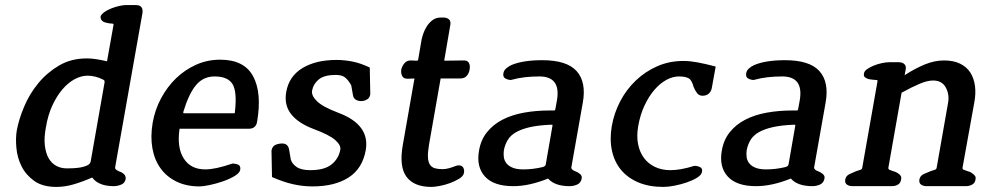

<svg xmlns="http://www.w3.org/2000/svg" viewBox="-20 -733 3896 756"><path d="M401 -492Q402 -492 402 -495L427 -635Q428 -640 422 -640Q416 -640 411 -641Q406 -642 400.5 -643Q395 -644 390 -646Q385 -648 380.5 -653Q376 -658 376 -668Q379 -677 391 -685.5Q403 -694 418.5 -700Q434 -706 449.5 -709.5Q465 -713 475 -713H515Q531 -713 537 -704.5Q543 -696 541 -682L434 -78Q432 -70 435.5 -66.5Q439 -63 447 -59L455 -56Q464 -52 469.5 -46Q475 -40 475 -29Q472 -12 457 -6Q442 0 428 0Q368 0 343 -34Q304 -17 269.5 -7Q235 3 202 3Q148 3 115 -20.5Q82 -44 65 -78Q48 -112 44.5 -150.5Q41 -189 46 -219Q54 -263 75 -313Q96 -363 130.5 -405Q165 -447 212.5 -475Q260 -503 322 -503Q340 -503 359 -500Q378 -497 400 -492ZM392 -410Q392 -413 391 -415.5Q390 -418 385 -420Q355 -435 325 -435Q300 -435 274.5 -421.5Q249 -408 226.5 -382Q204 -356 186.5 -318.5Q169 -281 161 -233Q153 -192 156.5 -161Q160 -130 171.5 -110Q183 -90 201.5 -80Q220 -70 243 -70Q251 -70 266 -70.5Q281 -71 296 -73.5Q311 -76 323 -81.5Q335 -87 337 -97Z M959 -226H687Q676 -152 703.5 -109Q731 -66 788 -66Q808 -66 834 -71.5Q860 -77 895 -89Q908 -89 918 -84.5Q928 -80 926 -65Q924 -52 904 -40Q884 -28 858 -19Q832 -10 806 -4.5Q780 1 766 1Q714 1 675 -18Q636 -37 612 -70.5Q588 -104 580 -149.5Q572 -195 581 -249Q590 -301 614.5 -346.5Q639 -392 674 -425.5Q709 -459 753 -478.5Q797 -498 847 -498Q942 -498 977 -432Q1012 -366 992 -252Q987 -226 959 -226ZM825 -432Q780 -432 751.5 -397.5Q723 -363 702 -293Q701 -288 702 -287.5Q703 -287 708 -287H898Q903 -287 904 -287.5Q905 -288 905 -293Q914 -372 895.5 -402Q877 -432 825 -432Z M1210 1Q1173 1 1134.5 -7.5Q1096 -16 1051 -36L1049 -140Q1052 -157 1064.5 -162.5Q1077 -168 1091 -168Q1113 -168 1118 -146L1125 -105Q1130 -88 1148 -75.5Q1166 -63 1202 -63Q1258 -63 1286 -86Q1314 -109 1320 -144Q1323 -161 1300 -181.5Q1277 -202 1215 -225Q1154 -248 1126 -284Q1098 -320 1107 -371Q1118 -433 1171 -465Q1224 -497 1305 -497Q1336 -497 1368.5 -490.5Q1401 -484 1436 -467L1438 -362Q1436 -348 1425.5 -341.5Q1415 -335 1402 -335Q1390 -335 1381 -340.5Q1372 -346 1370 -357L1363 -397Q1352 -417 1339.5 -427.5Q1327 -438 1302 -438Q1257 -438 1235.5 -420.5Q1214 -403 1209 -377Q1205 -357 1228 -334.5Q1251 -312 1312 -289Q1438 -242 1420 -141Q1407 -69 1352.5 -34Q1298 1 1210 1Z M1715 -424 1669 -162Q1664 -132 1665 -113.5Q1666 -95 1673 -84.5Q1680 -74 1692.5 -70.5Q1705 -67 1722 -67Q1735 -67 1747.5 -70.5Q1760 -74 1773 -79L1779 -81Q1781 -81 1782 -81.5Q1783 -82 1785 -82Q1799 -82 1804 -73Q1809 -64 1807 -53Q1805 -40 1789 -30Q1773 -20 1753 -12.5Q1733 -5 1712 -1Q1691 3 1679 3Q1610 3 1580.5 -37Q1551 -77 1566 -162L1612 -424L1587 -423Q1570 -422 1564 -433Q1558 -444 1560 -459Q1563 -473 1573 -484.5Q1583 -496 1600 -495L1619 -494Q1624 -494 1625 -495Q1626 -496 1627 -501L1640 -577Q1642 -587 1647 -601.5Q1652 -616 1661 -630Q1670 -644 1683.5 -654Q1697 -664 1716 -664H1726Q1740 -664 1748 -656.5Q1756 -649 1753 -634L1729 -494L1804 -495Q1821 -496 1826.5 -485Q1832 -474 1829 -459Q1827 -445 1818 -434.5Q1809 -424 1792 -424Z M2223 0Q2164 0 2138 -30Q2064 0 2001 0Q1924 0 1889.5 -38Q1855 -76 1866 -139Q1873 -182 1897.5 -212.5Q1922 -243 1959 -262Q1996 -281 2043.5 -289.5Q2091 -298 2144 -298H2160Q2164 -298 2165 -299Q2166 -300 2167 -305L2173 -338Q2189 -432 2104 -432Q2075 -432 2047.5 -429Q2020 -426 1991 -418Q1978 -419 1969 -424.5Q1960 -430 1962 -444Q1964 -456 1973.5 -464Q1983 -472 1994 -477Q2039 -496 2115 -496Q2212 -496 2250.5 -453Q2289 -410 2275 -330L2230 -76Q2227 -66 2244 -59Q2254 -56 2261 -50Q2266 -47 2269 -41.5Q2272 -36 2270 -28Q2266 -12 2252 -6Q2238 0 2223 0ZM2155 -236Q2156 -241 2155 -241.5Q2154 -242 2150 -242Q2101 -240 2067.5 -232.5Q2034 -225 2012 -212.5Q1990 -200 1979 -181.5Q1968 -163 1964 -141Q1962 -127 1964 -113.5Q1966 -100 1974.5 -89.5Q1983 -79 1999 -72.5Q2015 -66 2041 -66Q2078 -66 2116 -75Q2128 -78 2129 -86Z M2592 3Q2535 3 2493 -15Q2451 -33 2425 -64.5Q2399 -96 2389.5 -140Q2380 -184 2389 -237Q2398 -288 2422 -334Q2446 -380 2483 -415.5Q2520 -451 2567.5 -472Q2615 -493 2671 -493Q2696 -493 2726 -487.5Q2756 -482 2798 -471L2783 -388Q2781 -374 2771.5 -365Q2762 -356 2746 -356Q2733 -356 2725 -366Q2717 -376 2711 -391Q2708 -403 2703 -412Q2699 -420 2693 -424Q2684 -429 2674 -430.5Q2664 -432 2653 -432Q2629 -432 2604 -418.5Q2579 -405 2557 -379.5Q2535 -354 2518 -318Q2501 -282 2493 -237Q2486 -197 2492.5 -165Q2499 -133 2516 -110.5Q2533 -88 2559.5 -75.5Q2586 -63 2620 -63Q2639 -63 2662 -67Q2685 -71 2714 -80Q2726 -80 2736.5 -75Q2747 -70 2744 -56Q2742 -44 2725 -33.5Q2708 -23 2685 -15Q2662 -7 2636.5 -2Q2611 3 2592 3Z M3179 0Q3120 0 3094 -30Q3020 0 2957 0Q2880 0 2845.5 -38Q2811 -76 2822 -139Q2829 -182 2853.5 -212.5Q2878 -243 2915 -262Q2952 -281 2999.5 -289.5Q3047 -298 3100 -298H3116Q3120 -298 3121 -299Q3122 -300 3123 -305L3129 -338Q3145 -432 3060 -432Q3031 -432 3003.5 -429Q2976 -426 2947 -418Q2934 -419 2925 -424.5Q2916 -430 2918 -444Q2920 -456 2929.5 -464Q2939 -472 2950 -477Q2995 -496 3071 -496Q3168 -496 3206.5 -453Q3245 -410 3231 -330L3186 -76Q3183 -66 3200 -59Q3210 -56 3217 -50Q3222 -47 3225 -41.5Q3228 -36 3226 -28Q3222 -12 3208 -6Q3194 0 3179 0ZM3111 -236Q3112 -241 3111 -241.5Q3110 -242 3106 -242Q3057 -240 3023.5 -232.5Q2990 -225 2968 -212.5Q2946 -200 2935 -181.5Q2924 -163 2920 -141Q2918 -127 2920 -113.5Q2922 -100 2930.5 -89.5Q2939 -79 2955 -72.5Q2971 -66 2997 -66Q3034 -66 3072 -75Q3084 -78 3085 -86Z M3784 0H3628Q3616 0 3607 -6Q3598 -12 3600 -26Q3603 -41 3617 -47.5Q3631 -54 3644 -59Q3652 -62 3659.5 -64Q3667 -66 3668 -72L3713 -328Q3719 -361 3704 -388.5Q3689 -416 3654 -416Q3632 -416 3602 -403.5Q3572 -391 3530 -368L3478 -73Q3477 -66 3483.5 -64Q3490 -62 3497 -59Q3509 -56 3518 -49Q3523 -46 3526.5 -40.5Q3530 -35 3528 -26Q3526 -12 3515.5 -6Q3505 0 3492 0H3336Q3324 0 3315 -6Q3306 -12 3308 -26Q3311 -41 3325 -47.5Q3339 -54 3351 -59Q3359 -62 3366.5 -64Q3374 -66 3375 -72L3435 -412Q3437 -418 3430.5 -418Q3424 -418 3418 -419Q3412 -420 3406.5 -420.5Q3401 -421 3396 -423Q3390 -425 3385 -429.5Q3380 -434 3382 -444Q3383 -453 3394.5 -461Q3406 -469 3421 -475Q3436 -481 3452.5 -484.5Q3469 -488 3481 -488H3519Q3533 -488 3541 -480.5Q3549 -473 3546 -458L3542 -437Q3584 -464 3622 -479.5Q3660 -495 3697 -495Q3734 -495 3760 -482.5Q3786 -470 3800.5 -447.5Q3815 -425 3819 -394.5Q3823 -364 3816 -328L3770 -73Q3769 -66 3776 -64Q3783 -62 3790 -59Q3802 -56 3810 -49Q3815 -46 3819 -40.5Q3823 -35 3821 -26Q3819 -12 3807.5 -6Q3796 0 3784 0Z"/></svg>

Font: Jura
Style: Bold Italic
Weight: 700
Designer: Ed Merritt
Foundry: Ten by Twenty
Version: Version 1.007